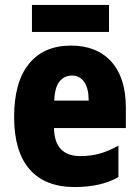

<svg xmlns="http://www.w3.org/2000/svg" viewBox="-20 -745 561 775"><path d="M266 -561Q371 -561 429.5 -496Q488 -431 488 -310V-228H198Q200 -115 304 -115Q347 -115 382.5 -125Q418 -135 458 -157V-30Q387 10 282 10Q162 10 99.5 -61.5Q37 -133 37 -273Q37 -414 97 -487.5Q157 -561 266 -561ZM271 -440Q240 -440 220.5 -416.5Q201 -393 199 -339H338Q338 -388 320 -414Q302 -440 271 -440ZM420 -725V-616H109V-725Z"/></svg>

Font: Noto Sans Bengali Condensed ExtraBold
Style: Regular
Weight: 800
Width: 3
Designer: Joana Ranito - Universal Thirst; Jelle Bosma - Monotype Design Team
Foundry: Universal Thirst ehf.
Version: Version 3.000; ttfautohint (v1.8.4.7-5d5b)